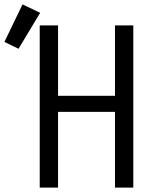

<svg xmlns="http://www.w3.org/2000/svg" viewBox="-92 -850 712 870"><path d="M88 0V-735H171V-416H429V-735H512V0H429V-343H171V0ZM-8 -629 -72 -660 10 -830 90 -792Z"/></svg>

Font: Bmono
Style: Regular
Weight: 400
Monospace: yes
Designer: Belleve Invis
Foundry: Belleve Invis
Version: Version 11.2.2; ttfautohint (v1.8.2)